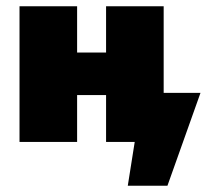

<svg xmlns="http://www.w3.org/2000/svg" viewBox="-20 -451 657 610"><path d="M617 -156 512 139H386L408 0H317V-149H225V0H42V-431H225V-284H317V-431H500V-156Z"/></svg>

Font: Ysabeau Heavy
Style: Regular
Weight: 800
Designer: Christian Thalmann (Catharsis Fonts)
Version: Version 0.003